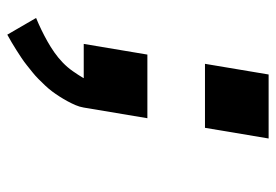

<svg xmlns="http://www.w3.org/2000/svg" viewBox="-138 -422 775 540"><g transform="rotate(90 250.0 -152.5)"><path d="M340 -341H160L190 -520H370ZM78 215 31 134Q48 127 64.5 119Q81 111 97 102Q113 93 128 82.5Q143 72 156.5 59Q170 46 180.5 31Q191 16 200 1V0H104L134 -179H313L283 0Q281 12 276 23.5Q271 35 265 46Q259 57 252 68Q245 79 237.5 89Q230 99 221 108.5Q212 118 203 127Q194 136 184 144Q174 152 164 160Q154 168 143.5 175Q133 182 122 189Q111 196 100 202.5Q89 209 78 215Z"/></g></svg>

Font: Iosevka SS04 Extrabold Oblique
Style: Regular
Weight: 800
Italic angle: -9°
Monospace: yes
Designer: Belleve Invis
Foundry: Belleve Invis
Version: Version 19.0.0; ttfautohint (v1.8.4)